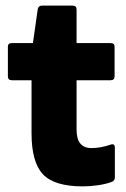

<svg xmlns="http://www.w3.org/2000/svg" viewBox="-20 -650 447 682"><path d="M274 12Q173 12 132.5 -31Q92 -74 92 -177V-365H22Q8 -365 8 -379V-484Q8 -497 22 -497H97L114 -617Q116 -630 129 -630H238Q252 -630 252 -616V-497H373Q387 -497 387 -484V-379Q387 -365 373 -365H252V-189Q252 -124 305 -124Q337 -124 372 -136Q388 -142 388 -125V-20Q388 -8 377 -4Q356 4 328 8Q300 12 274 12Z"/></svg>

Font: Sofia Sans Black
Style: Regular
Weight: 900
Designer: Botio Nikoltchev, Ani Petrova
Foundry: lettersoup
Version: Version 4.100; ttfautohint (v1.8.3)